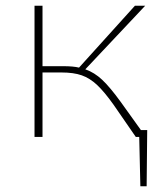

<svg xmlns="http://www.w3.org/2000/svg" viewBox="-20 -480 574 673"><path d="M496 -24 494 173H472L468 0H456L378 -113Q346 -158 320.5 -182Q295 -206 266.5 -216Q238 -226 195 -226H129V0H101V-460H129V-248H202Q237 -248 257 -243L453 -460H489L279 -237Q311 -226 338.5 -200Q366 -174 403 -123L474 -24Z"/></svg>

Font: Ysabeau SC Extralight
Style: Regular
Weight: 200
Designer: Christian Thalmann (Catharsis Fonts)
Version: Version 0.003